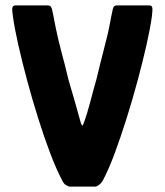

<svg xmlns="http://www.w3.org/2000/svg" viewBox="-20 -693 611 713"><path d="M237 0Q229 -3 223 -7Q217 -11 212 -21Q190 -62 167 -122.5Q144 -183 122 -253Q100 -323 81 -393.5Q62 -464 48 -526Q34 -588 28 -632Q24 -656 26 -664.5Q28 -673 38 -673H156Q165 -673 169 -668Q173 -663 177 -641Q182 -614 187 -589.5Q192 -565 197.5 -542.5Q203 -520 209 -497Q215 -474 221.5 -449.5Q228 -425 234 -398Q244 -364 257 -319Q270 -274 280 -237Q284 -227 285.5 -226.5Q287 -226 291 -236Q304 -271 316 -317.5Q328 -364 338 -398Q344 -425 350.5 -449.5Q357 -474 362.5 -497Q368 -520 374 -542.5Q380 -565 385 -589.5Q390 -614 395 -641Q399 -663 402.5 -668Q406 -673 415 -673H534Q544 -673 545.5 -664.5Q547 -656 544 -632Q538 -588 524 -526Q510 -464 491 -393.5Q472 -323 450 -253Q428 -183 405.5 -122.5Q383 -62 361 -21Q354 -11 348.5 -7Q343 -3 336 0Z"/></svg>

Font: Glory Thin ExtraBold
Style: Regular
Weight: 800
Version: Version 1.011